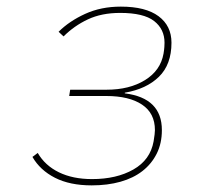

<svg xmlns="http://www.w3.org/2000/svg" viewBox="-20 -548 640 580"><path d="M257 12Q191 12 146 -11Q101 -34 78 -74L94 -86Q116 -48 158 -27.5Q200 -7 258 -7Q332 -7 383 -36Q434 -65 444 -121Q446 -133 447 -141.5Q448 -150 448 -155Q448 -206 409 -232Q370 -258 301 -258H189L192 -277H302Q371 -277 418 -306Q465 -335 474 -386Q476 -398 476.5 -406Q477 -414 477 -419Q477 -460 445.5 -484.5Q414 -509 343 -509Q287 -509 245.5 -489.5Q204 -470 172 -438L157 -452Q189 -484 237 -506Q285 -528 345 -528Q420 -528 459 -499Q498 -470 498 -419Q498 -353 460 -316Q422 -279 357 -268V-266Q469 -252 469 -155Q469 -115 453.5 -84Q438 -53 410.5 -31.5Q383 -10 344 1Q305 12 257 12Z"/></svg>

Font: IBM Plex Mono Thin
Style: Italic
Weight: 100
Italic angle: -9°
Monospace: yes
Designer: Mike Abbink, Paul van der Laan, Pieter van Rosmalen
Foundry: Bold Monday
Version: Version 2.3